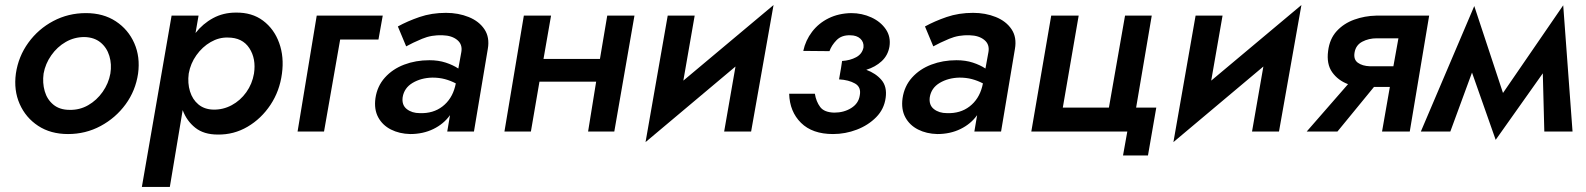

<svg xmlns="http://www.w3.org/2000/svg" viewBox="-20 -522 6293 762"><path d="M43 -230Q53 -298 92.5 -352.5Q132 -407 191.5 -438.5Q251 -470 321 -470Q390 -470 439.5 -437.5Q489 -405 513 -350.5Q537 -296 528 -230Q518 -162 478.5 -108Q439 -54 379.5 -22Q320 10 250 10Q181 10 131.5 -22.5Q82 -55 58 -109.5Q34 -164 43 -230ZM153 -230Q148 -193 157.5 -160Q167 -127 192 -106.5Q217 -86 256 -86Q296 -85 330 -104.5Q364 -124 387.5 -157.5Q411 -191 418 -230Q424 -267 414 -300Q404 -333 379 -353.5Q354 -374 315 -375Q275 -375 241 -355.5Q207 -336 183.5 -302.5Q160 -269 153 -230Z M654 220H543L661 -460H768L756 -391Q785 -428 825.5 -450Q866 -472 916 -472Q980 -473 1024 -440Q1068 -407 1088 -351.5Q1108 -296 1099 -230Q1090 -161 1053.5 -106Q1017 -51 962.5 -19Q908 13 844 12Q789 12 755 -15Q721 -42 705 -85ZM988 -230Q997 -289 969.5 -331Q942 -373 884 -373Q849 -374 816 -355Q783 -336 759.5 -303Q736 -270 729 -230Q724 -192 734 -159.5Q744 -127 767.5 -107.5Q791 -88 826 -87Q865 -86 899.5 -104.5Q934 -123 957.5 -156Q981 -189 988 -230Z M1237 -460H1499L1482 -365H1330L1266 0H1161Z M1592 -338 1559 -417Q1597 -438 1645 -454.5Q1693 -471 1750 -471Q1799 -471 1840 -454.5Q1881 -438 1902.5 -406Q1924 -374 1916 -328L1861 0H1755L1766 -65Q1741 -30 1700 -10Q1659 10 1608 10Q1565 9 1531.5 -8Q1498 -25 1481 -56.5Q1464 -88 1470 -132Q1477 -180 1507.5 -214Q1538 -248 1584 -265.5Q1630 -283 1684 -283Q1720 -283 1749 -273.5Q1778 -264 1799 -250L1811 -316Q1816 -346 1794.5 -363.5Q1773 -381 1737 -382Q1693 -384 1655 -368Q1617 -352 1592 -338ZM1578 -136Q1574 -105 1594.5 -89Q1615 -73 1646 -73Q1699 -71 1736 -99.5Q1773 -128 1786 -178L1789 -191Q1768 -202 1745.5 -208Q1723 -214 1696 -214Q1651 -213 1617.5 -193Q1584 -173 1578 -136Z M2059 -460H2167L2137 -288H2361L2390 -460H2498L2418 0H2314L2346 -198H2121L2087 0H1982Z M2737 -460 2692 -202 3050 -502 2961 0H2854L2899 -258L2542 42L2630 -460Z M3286 10Q3204 10 3159 -34.5Q3114 -79 3112 -150H3214Q3219 -119 3235 -97.5Q3251 -76 3291 -75Q3329 -75 3358 -93Q3387 -111 3392 -142Q3399 -176 3373.5 -190.5Q3348 -205 3310 -207L3318 -253L3322 -280Q3354 -282 3378 -295Q3402 -308 3407 -334Q3409 -355 3394.5 -368.5Q3380 -382 3354 -382Q3320 -383 3300 -362.5Q3280 -342 3272 -319L3168 -320Q3177 -362 3203 -396Q3229 -430 3268.5 -449.5Q3308 -469 3358 -470Q3401 -470 3438 -453Q3475 -436 3495.5 -406Q3516 -376 3510 -337Q3504 -302 3479 -279Q3454 -256 3418 -245Q3456 -231 3478.5 -204.5Q3501 -178 3495 -134Q3489 -89 3457.5 -57Q3426 -25 3380.5 -7.5Q3335 10 3286 10Z M3684 -338 3651 -417Q3689 -438 3737 -454.5Q3785 -471 3842 -471Q3891 -471 3932 -454.5Q3973 -438 3994.5 -406Q4016 -374 4008 -328L3953 0H3847L3858 -65Q3833 -30 3792 -10Q3751 10 3700 10Q3657 9 3623.5 -8Q3590 -25 3573 -56.5Q3556 -88 3562 -132Q3569 -180 3599.5 -214Q3630 -248 3676 -265.5Q3722 -283 3776 -283Q3812 -283 3841 -273.5Q3870 -264 3891 -250L3903 -316Q3908 -346 3886.5 -363.5Q3865 -381 3829 -382Q3785 -384 3747 -368Q3709 -352 3684 -338ZM3670 -136Q3666 -105 3686.5 -89Q3707 -73 3738 -73Q3791 -71 3828 -99.5Q3865 -128 3878 -178L3881 -191Q3860 -202 3837.5 -208Q3815 -214 3788 -214Q3743 -213 3709.5 -193Q3676 -173 3670 -136Z M4489 -95H4569L4536 95H4437L4454 0H4073L4152 -460H4261L4198 -95H4381L4445 -460H4551Z M4832 -460 4787 -202 5145 -502 5056 0H4949L4994 -258L4637 42L4725 -460Z M5288 0H5166L5330 -188Q5290 -203 5267 -235.5Q5244 -268 5251 -320Q5257 -368 5285 -398.5Q5313 -429 5354.5 -444Q5396 -459 5442 -460H5652L5575 0H5465L5496 -177H5433ZM5417 -259H5510L5530 -370H5444Q5412 -370 5386.5 -356.5Q5361 -343 5356 -314Q5351 -286 5369 -273Q5387 -260 5417 -259Z M5619 0 5831 -498 5945 -153 6184 -501 6221 0H6109L6103 -231L5916 33L5822 -234L5736 0Z"/></svg>

Font: Jost* Medium
Style: Italic
Weight: 500
Italic angle: -10°
Version: Version 3.7